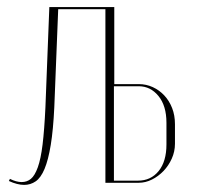

<svg xmlns="http://www.w3.org/2000/svg" viewBox="-20 -515 558 541"><path d="M371 -278Q392 -278 410.5 -269.5Q429 -261 443 -246Q457 -231 465 -210.5Q473 -190 473 -165V-110Q473 -88 464 -68Q455 -48 440.5 -33Q426 -18 408 -9Q390 0 371 0H277V-489H144L133 -213Q130 -149 123 -106.5Q116 -64 105.5 -39Q95 -14 80.5 -4Q66 6 48 6Q29 6 5 -5L8 -11Q26 -2 41 -2Q56 -2 67 -11Q78 -20 86.5 -43.5Q95 -67 100 -108Q105 -149 108 -213L119 -495H302V-278ZM449 -169Q449 -217 426.5 -244.5Q404 -272 371 -272H301V-6H369Q405 -6 427 -33Q449 -60 449 -108Z"/></svg>

Font: Moniqa Thin Display
Style: Regular
Weight: 100
Designer: Rajesh Rajput
Foundry: Rajesh Rajput
Version: Version 1.000